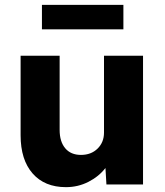

<svg xmlns="http://www.w3.org/2000/svg" viewBox="-20 -761 682 792"><path d="M252 11Q164 11 114.5 -45.5Q65 -102 65 -203V-531H226V-225Q226 -177 249 -149.5Q272 -122 314 -122Q356 -122 382.5 -148Q409 -174 409 -214V-531H570V0H419L415 -68Q388 -33 345 -11Q302 11 252 11ZM153 -640V-741H489V-640Z"/></svg>

Font: Lexend
Style: Bold
Weight: 700
Designer: Bonnie Shaver-Troup, Thomas Jockin
Foundry: Lexend
Version: Version 1.007; ttfautohint (v1.8.3)